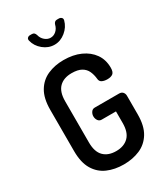

<svg xmlns="http://www.w3.org/2000/svg" viewBox="-233 -1066 1021 1173"><g transform="rotate(-30 277.5 -479.5)"><path d="M283 6Q219 6 168.5 -16Q118 -38 88.5 -87Q59 -136 59 -217V-508Q59 -589 88.5 -638Q118 -687 168.5 -709Q219 -731 280 -731Q348 -731 399 -708Q450 -685 479 -644Q508 -603 508 -546Q508 -516 494.5 -505.5Q481 -495 455 -495Q434 -495 418.5 -502.5Q403 -510 402 -530Q399 -559 388 -583.5Q377 -608 352 -622.5Q327 -637 283 -637Q227 -637 195.5 -605.5Q164 -574 164 -508V-217Q164 -151 195.5 -119.5Q227 -88 283 -88Q338 -88 370 -119.5Q402 -151 402 -217V-299H301Q285 -299 276 -312Q267 -325 267 -342Q267 -357 276 -370.5Q285 -384 301 -384H473Q490 -384 499 -373.5Q508 -363 508 -348V-217Q508 -136 478 -87Q448 -38 397 -16Q346 6 283 6ZM282 -839Q239 -839 203.5 -868Q168 -897 158 -939Q155 -951 162 -958Q169 -965 180 -965H193Q203 -965 209 -959.5Q215 -954 218 -944Q224 -919 242.5 -903.5Q261 -888 282 -888Q304 -888 321.5 -903.5Q339 -919 345 -944Q348 -954 354 -959.5Q360 -965 370 -965H383Q394 -965 401.5 -958Q409 -951 406 -939Q395 -897 359.5 -868Q324 -839 282 -839Z"/></g></svg>

Font: Dosis SemiBold
Style: Regular
Weight: 600
Designer: EdgarTolentino, PabloImpallari, IginoMarini
Foundry: EdgarTolentino, PabloImpallari, IginoMarini
Version: Version 3.001; ttfautohint (v1.8.2)